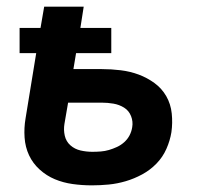

<svg xmlns="http://www.w3.org/2000/svg" viewBox="-20 -550 640 578"><path d="M257 8Q257 8 257 8Q257 8 256 8Q227 8 198.5 4Q170 0 145 -10.5Q120 -21 99.5 -39.5Q79 -58 67.5 -82.5Q56 -107 54 -136Q52 -165 57 -194L89 -390H39V-466H102L113 -530H232L222 -466H315V-390H209L201 -342H286Q315 -342 343.5 -338.5Q372 -335 397.5 -325.5Q423 -316 445 -300Q467 -284 480.5 -260.5Q494 -237 497 -208.5Q500 -180 496 -152Q492 -127 481 -102Q470 -77 451 -57.5Q432 -38 408 -25Q384 -12 358.5 -4.5Q333 3 307.5 5.5Q282 8 257 8ZM258 -93Q271 -93 283.5 -94Q296 -95 308 -98.5Q320 -102 332 -107.5Q344 -113 354 -122Q364 -131 370 -142.5Q376 -154 378 -167Q381 -184 374.5 -200.5Q368 -217 353.5 -226Q339 -235 321.5 -238Q304 -241 286 -241H185L174 -177Q171 -159 175 -141.5Q179 -124 192 -112.5Q205 -101 222.5 -97Q240 -93 258 -93Z"/></svg>

Font: Iosevka Curly Extended
Style: Bold Italic
Weight: 700
Width: 7
Italic angle: -9°
Monospace: yes
Designer: Belleve Invis
Foundry: Belleve Invis
Version: Version 11.1.0; ttfautohint (v1.8.3)